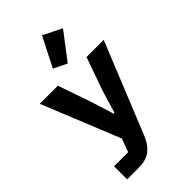

<svg xmlns="http://www.w3.org/2000/svg" viewBox="-296 -900 1193 1193"><g transform="rotate(-45 300.0 -303.5)"><path d="M71 200V85H195L227 -3L19 -516H178L253 -299L300 -149H308L353 -299L430 -516H581L338 83Q316 139 277.5 169.5Q239 200 173 200ZM319 -570 231 -613 330 -807 453 -746Z"/></g></svg>

Font: Lilex
Style: Regular
Weight: 400
Monospace: yes
Designer: Mike Abbink, Paul van der Laan, Pieter van Rosmalen, Mikhael Khrustik
Foundry: Mikhael Khrustik
Version: Version 2.510